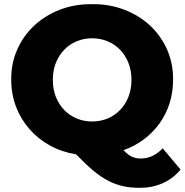

<svg xmlns="http://www.w3.org/2000/svg" viewBox="-20 -734 888 923"><path d="M848 81Q813 124 762.5 146.5Q712 169 652 169Q608 169 571.5 161Q535 153 499.5 134.5Q464 116 427 85Q390 54 346 8Q277 -3 220 -34.5Q163 -66 121.5 -113.5Q80 -161 57 -221Q34 -281 34 -350Q33 -428 62.5 -495Q92 -562 144.5 -611Q197 -660 268.5 -687.5Q340 -715 423 -714Q505 -715 577 -687.5Q649 -660 701.5 -611Q754 -562 783.5 -495Q813 -428 812 -350Q812 -233 747 -141Q682 -51 574 -12Q594 10 613.5 19Q633 28 656 28Q716 28 762 -21ZM423 -150Q463 -150 497.5 -164.5Q532 -179 557.5 -205.5Q583 -232 597.5 -268.5Q612 -305 612 -350Q612 -395 597.5 -431.5Q583 -468 557.5 -494.5Q532 -521 497.5 -535.5Q463 -550 423 -550Q383 -550 348.5 -535.5Q314 -521 288.5 -494.5Q263 -468 248.5 -431.5Q234 -395 234 -350Q234 -305 248.5 -268.5Q263 -232 288.5 -205.5Q314 -179 348.5 -164.5Q383 -150 423 -150Z"/></svg>

Font: CMG Sans ExtraBold
Style: Regular
Weight: 800
Designer: Julieta Ulanovsky
Foundry: Julieta Ulanovsky
Version: Version 7.200